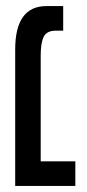

<svg xmlns="http://www.w3.org/2000/svg" viewBox="-20 -612 288 632"><path d="M228 0V-81H114V-430Q114 -471 124 -491Q134 -511 163 -511H188V-592H133Q30 -592 30 -449V0Z"/></svg>

Font: Noto Sans Hebrew Extra Condensed
Style: Regular
Weight: 400
Width: 2
Designer: Monotype Design Team
Foundry: Monotype Imaging Inc.
Version: 1.000